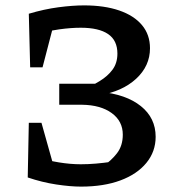

<svg xmlns="http://www.w3.org/2000/svg" viewBox="-20 -684 655 713"><path d="M281 9Q241 9 188.5 1Q136 -7 83 -25L107 -102Q156 -88 198.5 -81Q241 -74 280 -74Q308 -74 336.5 -76.5Q365 -79 393 -83L362 -67Q393 -87 414.5 -115Q436 -143 436 -184Q436 -234 395 -264Q354 -294 285 -295H200V-373H367L280 -347Q319 -364 349.5 -382.5Q380 -401 398 -425.5Q416 -450 416 -485Q416 -534 381.5 -557.5Q347 -581 280 -581Q243 -581 200 -575Q157 -569 111 -558L87 -633Q144 -650 197 -657Q250 -664 292 -664Q368 -664 423 -645Q478 -626 507.5 -590.5Q537 -555 537 -505Q537 -439 485.5 -391.5Q434 -344 348 -330L352 -343Q448 -334 503 -290Q558 -246 558 -176Q558 -121 523.5 -79Q489 -37 427 -14Q365 9 281 9ZM83 -25 87 -228H134L191 -25ZM92 -434 87 -633 190 -634 138 -434Z"/></svg>

Font: Piazzolla 24pt SemiBold
Style: Regular
Weight: 600
Designer: Juan Pablo del Peral
Foundry: Huerta Tipografica
Version: Version 2.005